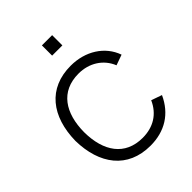

<svg xmlns="http://www.w3.org/2000/svg" viewBox="-219 -876 1008 1008"><g transform="rotate(-45 284.5 -372.0)"><path d="M271.9 -760.4V-684.4H347.9V-760.4ZM533.3 -430.2C501 -521.9 411.5 -578.1 303.1 -578.1C135.4 -578.1 44.8 -460.4 41.7 -281.2C44.8 -106.3 133.3 15.6 303.1 15.6C409.4 15.6 489.6 -34.4 533.3 -130.2L474 -151C442.7 -80.2 382.3 -42.7 303.1 -42.7C172.9 -42.7 107.3 -137.5 106.3 -281.2C107.3 -421.9 169.8 -519.8 303.1 -519.8C381.2 -519.8 446.9 -479.2 475 -409.4Z"/></g></svg>

Font: Manrope3 Light
Style: Regular
Weight: 300
Designer: Mikhail Sharanda
Foundry: Mikhail Sharanda
Version: Version 3.000;PS 003.000;hotconv 1.0.88;makeotf.lib2.5.64775